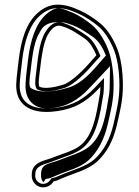

<svg xmlns="http://www.w3.org/2000/svg" viewBox="-20 -775 599 828"><path d="M394.9 -536.1 369.3 -506.8C345 -478.9 289.1 -420.2 250.7 -409.1C220.5 -399.7 170.3 -389.3 149.4 -401.7C148.3 -403.6 147 -409.7 147 -418C147 -427.5 147.9 -439.1 149.9 -453C157.3 -509.9 163.6 -589.2 188.2 -628.2C202.4 -652 221.7 -672.8 250.3 -661C286.7 -649.7 320 -626.4 349.1 -606.1C368 -591.6 384.3 -564.6 395.7 -536.9ZM211.3 7.2C225 4.5 233.3 0.2 249.1 -6.7C301.3 -29.2 356.9 -41 398.6 -78C441.4 -117.7 467.8 -168.3 483.8 -234.8C496.2 -290.6 510 -339.7 510 -406.5C510 -469.6 500.8 -533.3 480.3 -577.6C464.4 -613.7 441.3 -650.6 412.2 -674.3C389.2 -693.2 356.1 -716.2 325.3 -729.3C301 -740.6 276.2 -750.6 247.8 -753.9C201.4 -759.8 168.4 -741.7 143.6 -720.2C93 -676.5 71.2 -602.4 61 -519.3C56.5 -475.4 51.9 -451.6 50 -412.8C46.3 -323.1 110.9 -286.2 201.3 -293C278.3 -299.2 330.5 -322 381.2 -368.2C392.9 -379.3 403 -389.7 412.9 -400.3C412.8 -391.4 412.1 -379.5 411.1 -371.6C396.4 -283.4 383 -194.4 328.3 -149.1C298.1 -124.1 246.5 -111.3 204.9 -94.4C174 -81.8 117 -77.1 117 -22.5V-15.5C117 10.7 139.6 33 165.5 33C186 33 201.8 22.1 211.3 7.2ZM413.4 -533.3C400 -566.1 383.9 -598.4 357.9 -618.2C328.5 -638.8 293.7 -663 255.4 -675.1C214.9 -691 189.4 -659.4 175.5 -636.1C147.5 -591.9 142.4 -510.9 135.1 -455C133 -440.9 132 -428.5 132 -418C132 -406.3 133.4 -399 138.7 -390.7C170 -371.9 222.1 -384.6 255 -394.8C300.4 -407.8 356 -468.8 380.6 -496.9C391.4 -509.2 401.9 -521.8 413.4 -533.3ZM165.5 18C148 18 132 2.2 132 -15.5V-22.5C132 -63.3 172.5 -64.9 210.5 -80.5C253.6 -98 305.3 -110.6 337.9 -137.6C398.9 -188.1 411.3 -281.7 425.9 -369.4C427.1 -379 427.8 -390.4 427.9 -400L428.6 -438.9L402 -410.6C392.2 -400.1 382.1 -389.8 371 -379.2C322.7 -335.2 274.4 -313.9 200.1 -308C116 -301.6 61.7 -332.9 65 -412.2C66.9 -449.6 71.4 -473.4 75.9 -517.7C85.9 -599.4 107.6 -669.3 153.4 -708.8C176.4 -728.8 204.7 -744.3 246 -739C272.2 -736 294.8 -727 319.2 -715.6C348.4 -703.2 380.4 -681.1 402.7 -662.7C429 -641.2 451.3 -606.4 466.7 -571.4C485.7 -530.1 495 -468.3 495 -406.5C495 -341.9 481.6 -294.3 469.2 -238.2C453.7 -174 428.5 -126.2 388.5 -89.1C350.8 -55.7 297.4 -43.8 243.1 -20.5C223.7 -11.9 218.6 -9.5 202.1 -6.3C193.8 6.9 183.8 18 165.5 18ZM432.7 -531.1 407.3 -502.1C382.9 -474.2 335.1 -414.9 275.7 -397.4C255.3 -391.1 164.3 -364.5 115.5 -393.8L112 -395.9C108.1 -402.1 107 -406.9 107 -418C107 -427.9 108 -439.8 110 -453.8C117.4 -510.5 122.8 -589.7 149.3 -631.6C156.1 -643.1 168 -685.8 246.6 -678.9C260.4 -677.7 269 -675.2 277.8 -671.9C322.7 -657.5 355.3 -633.5 384.7 -613C409.6 -594 424.4 -565.5 436.9 -535.3C435.5 -533.9 433.8 -532.2 432.7 -531.1ZM176.7 -2.9 192.9 -6.1C195.8 -6.7 201 -8.7 218.8 -16.5C277.4 -41.7 323.3 -50 361.6 -83.7C401.7 -121.1 428.1 -170.6 444 -236.1C456.4 -292 470 -340.5 470 -406.5C470 -469 460.7 -532.2 440.9 -575.1C425.2 -610.6 402 -646.7 375.9 -668.1C353.8 -686.2 320.8 -708.6 295.4 -719.3C270.9 -729.7 250.2 -737.9 235.4 -739.7C227.2 -740.7 207.5 -737.9 180.3 -714.2C134.1 -674.3 111.1 -601.1 101 -518.7C96.5 -474.7 91.9 -450.9 90 -412.6C86.5 -328.6 144.6 -307.4 179.9 -307.2C184 -307.2 188 -307.3 193.2 -307.7C250.2 -312.4 294.7 -328.8 344.1 -373.8C355.3 -384.4 365.4 -394.8 375.2 -405.3L454.5 -489.6L452.9 -400.2C452.8 -391 452.1 -379.4 451 -370.8C436.3 -282.3 425.4 -193.1 364.7 -142.9C331.3 -115.3 276.6 -101.5 234.3 -84.2C192.9 -67.3 157 -72.4 157 -22.5V-15.5C157 -5.2 160.8 3.8 166.8 11C170.4 7.1 173.7 1.7 176.7 -2.9Z"/></svg>

Font: HoneyBee
Style: Blur
Weight: 700
Foundry: Cannot Into Space Fonts
Version: Version 0.89